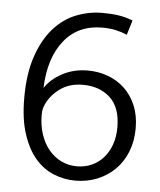

<svg xmlns="http://www.w3.org/2000/svg" viewBox="-49 -681 612 733"><g transform="rotate(5 257.0 -314.5)"><path d="M314 -638Q349 -638 376 -634Q403 -630 431 -619L414 -563Q393 -572 370 -577Q347 -582 319 -582Q226 -582 172.5 -515Q119 -448 115 -333Q138 -368 181.5 -391Q225 -414 278 -414Q319 -414 355.5 -400.5Q392 -387 419.5 -361Q447 -335 463 -297Q479 -259 479 -210Q479 -161 463 -120.5Q447 -80 418.5 -51.5Q390 -23 351 -7Q312 9 266 9Q224 9 184 -7Q144 -23 113.5 -58Q83 -93 64 -150Q45 -207 45 -289Q45 -383 68 -449.5Q91 -516 128.5 -558Q166 -600 214.5 -619Q263 -638 314 -638ZM117 -230Q117 -189 128.5 -155Q140 -121 160 -97Q180 -73 207.5 -59.5Q235 -46 268 -46Q298 -46 324 -57.5Q350 -69 369 -90.5Q388 -112 398.5 -141.5Q409 -171 409 -207Q409 -284 368.5 -321Q328 -358 264 -358Q213 -358 177.5 -332.5Q142 -307 126 -272Q121 -261 119 -252.5Q117 -244 117 -230Z"/></g></svg>

Font: Mukta Vaani Light
Style: Regular
Weight: 300
Designer: Noopur Datye, Girish Dalvi, Yashodeep Gholap, Pallavi Karambelkar
Foundry: Ek Type
Version: Version 2.538;PS 1.000;hotconv 16.6.51;makeotf.lib2.5.65220;